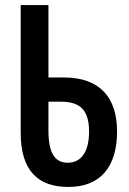

<svg xmlns="http://www.w3.org/2000/svg" viewBox="-20 -734 513 761"><path d="M251 7C380 7 444 -75 444 -213C444 -345 378 -427 233 -427H172V-714H62V-208C62 -57 131 7 251 7ZM248 -89C200 -89 172 -124 172 -216V-331H219C289 -331 333 -307 333 -213C333 -125 297 -89 248 -89Z"/></svg>

Font: Noto Sans Display Condensed Medium
Style: Regular
Weight: 500
Width: 3
Designer: Monotype Design Team
Foundry: Monotype Imaging Inc.
Version: Version 1.900